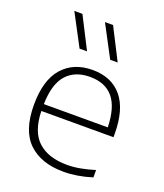

<svg xmlns="http://www.w3.org/2000/svg" viewBox="-148 -906 863 1013"><g transform="rotate(20 283.0 -399.5)"><path d="M329 9Q202.5 9 132.2 -58.5Q62 -126 62 -270Q62 -409 123.5 -478.8Q185 -548.5 291.5 -548.5Q398 -548.5 456.5 -478.5Q515 -408.5 515 -269.5V-252.5H110Q113 -136 171.2 -83.8Q229.5 -31.5 333 -31.5Q369.5 -31.5 408 -38.5Q446.5 -45.5 488 -58.5V-17Q404.5 9 329 9ZM291 -509.5Q206.5 -509.5 159.5 -457Q112.5 -404.5 110 -291H469Q466 -403.5 421 -456.5Q376 -509.5 291 -509.5ZM359 -630.5 265 -808H310.5L401 -630.5ZM187 -630.5 93 -808H138.5L229 -630.5Z"/></g></svg>

Font: Encode Sans Expanded Expanded ExtraLight
Style: Regular
Weight: 200
Width: 7
Designer: Multiple Designers
Foundry: Impallari Type
Version: Version 3.000; ttfautohint (v1.8.3) -l 8 -r 50 -G 200 -x 14 